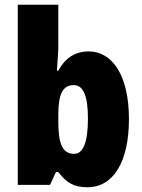

<svg xmlns="http://www.w3.org/2000/svg" viewBox="-20 -780 600 810"><path d="M226 -588V-760H55V0H191L216 -54H226C261 -9 291 10 349 10C458 10 524 -97 524 -278C524 -457 457 -563 354 -563C296 -563 255 -535 226 -482H220C223 -526 226 -562 226 -588ZM291 -421C332 -421 351 -374 351 -280C351 -180 331 -131 293 -131C244 -131 226 -172 226 -267V-297C226 -383 245 -421 291 -421Z"/></svg>

Font: Noto Sans Armenian Condensed Black
Style: Regular
Weight: 900
Width: 3
Designer: Monotype Design Team
Foundry: Monotype Imaging Inc.
Version: Version 2.008